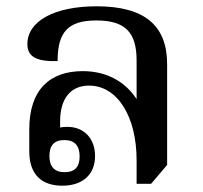

<svg xmlns="http://www.w3.org/2000/svg" viewBox="-20 -580 645 610"><path d="M287 -560C153 -560 67 -513 67 -440C67 -399 97 -384 163 -386C163 -479 197 -515 286 -515C378 -515 414 -477 414 -388V-265C382 -315 325 -354 243 -354C140 -354 73 -297 73 -169V-99C73 -28 110 10 178 10C243 10 282 -26 282 -84C282 -141 246 -177 194 -177C185 -177 176 -176 171 -175V-194C171 -268 205 -308 263 -308C353 -308 414 -210 414 -71V4H460L511 -56V-376C511 -501 437 -560 287 -560ZM185 -135C217 -135 233 -117 233 -83C233 -50 218 -33 185 -33C153 -33 137 -51 137 -84C137 -118 152 -135 185 -135Z"/></svg>

Font: Noto Serif Thai Medium
Style: Regular
Weight: 500
Designer: Monotype Design Team
Foundry: Monotype Imaging Inc.
Version: Version 1.901;PS 001.901;hotconv 1.0.88;makeotf.lib2.5.64775